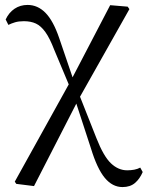

<svg xmlns="http://www.w3.org/2000/svg" viewBox="-20 -549 599 779"><path d="M46 197 40 188 268 -223 427 -528 498 -522 505 -512 297 -143 118 206ZM477 210Q436 210 405 172.5Q374 135 349 53L284 -146H277L299 -171L371 11Q400 85 430 113.5Q460 142 496 142Q511 142 524.5 139.5Q538 137 549 131L559 149Q547 177 527.5 193.5Q508 210 477 210ZM265 -192 200 -347Q182 -394 164 -419Q146 -444 125.5 -453.5Q105 -463 77 -463Q56 -463 41 -458.5Q26 -454 14 -448L3 -470Q16 -498 39 -513.5Q62 -529 92 -529Q133 -529 164.5 -497Q196 -465 220 -395L281 -216H291Z"/></svg>

Font: Noto Serif JP
Style: Regular
Weight: 400
Designer: Ryoko NISHIZUKA  (kana & ideographs); Frank Grießhammer (Latin, Greek & Cyrillic); Wenlong ZHANG  (bopomofo); Sandoll Co
Foundry: Adobe
Version: Version 2.003-H1;hotconv 1.1.1;makeotfexe 2.6.0